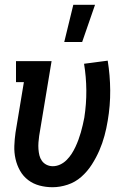

<svg xmlns="http://www.w3.org/2000/svg" viewBox="-20 -776 540 804"><path d="M200 8Q172 8 145.5 1Q119 -6 98 -22Q77 -38 64 -61Q51 -84 45 -110.5Q39 -137 40 -165Q41 -193 45 -221L80 -432H47V-520H196L144 -207Q142 -193 141 -179Q140 -165 141 -151.5Q142 -138 145 -125.5Q148 -113 155.5 -102.5Q163 -92 175 -86Q187 -80 201 -80Q217 -80 232 -87Q247 -94 259 -106Q271 -118 280 -132Q289 -146 296 -161Q303 -176 308.5 -191Q314 -206 318.5 -221.5Q323 -237 326.5 -252.5Q330 -268 333 -283Q342 -341 341.5 -397.5Q341 -454 332 -509L431 -522Q441 -461 441.5 -397.5Q442 -334 431 -270Q426 -239 417.5 -207.5Q409 -176 396 -146Q383 -116 364.5 -87Q346 -58 320.5 -35.5Q295 -13 263 -2.5Q231 8 200 8ZM249 -600 287 -756H378L324 -600Z"/></svg>

Font: Iosevka Curly Slab Semibold
Style: Italic
Weight: 600
Italic angle: -9°
Monospace: yes
Designer: Belleve Invis
Foundry: Belleve Invis
Version: Version 22.1.2; ttfautohint (v1.8.4)